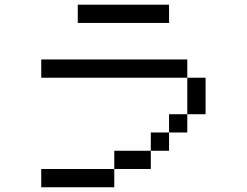

<svg xmlns="http://www.w3.org/2000/svg" viewBox="-20 -789 1040 809"><path d="M307.7 -769.2H692.3V-692.3H307.7ZM461.5 -76.9V0H153.8V-76.9ZM615.4 -153.8V-76.9H461.5V-153.8ZM692.3 -230.8V-153.8H615.4V-230.8ZM769.2 -307.7V-230.8H692.3V-307.7ZM769.2 -461.5H846.2V-307.7H769.2ZM153.8 -538.5H769.2V-461.5H153.8Z"/></svg>

Font: Mintsoda - Lime Green 13x16
Style: Regular
Weight: 400
Designer: Mintsoda-15
Version: Version 1.0